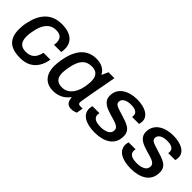

<svg xmlns="http://www.w3.org/2000/svg" viewBox="93 -1247 1968 1968"><g transform="rotate(45 1076.5 -263.0)"><path d="M250 12Q178 12 130 -9Q82 -30 58 -74.5Q34 -119 34 -187Q34 -215 37 -243Q40 -271 47 -298Q58 -351 79 -394.5Q100 -438 132 -470.5Q164 -503 208 -520.5Q252 -538 309 -538Q376 -538 420.5 -519Q465 -500 488 -465Q511 -430 511 -379Q511 -368 510 -355.5Q509 -343 506 -330H402Q403 -339 404 -347.5Q405 -356 405 -365Q405 -392 395.5 -412Q386 -432 365 -442.5Q344 -453 311 -453Q268 -453 236 -432.5Q204 -412 183 -372.5Q162 -333 151 -276Q147 -256 145 -241Q143 -226 142 -214Q141 -202 141 -192Q141 -151 153 -125Q165 -99 189 -86.5Q213 -74 248 -74Q288 -74 315.5 -89Q343 -104 359.5 -132Q376 -160 383 -196H483Q473 -133 444 -86Q415 -39 367 -13.5Q319 12 250 12Z M727 12Q675 12 636.5 -9.5Q598 -31 577 -73.5Q556 -116 556 -180Q556 -200 558.5 -222Q561 -244 565 -269Q581 -363 615 -422.5Q649 -482 698.5 -510Q748 -538 810 -538Q845 -538 873.5 -529.5Q902 -521 924 -504Q946 -487 959 -460H966L995 -526H1081L1058 -399Q1051 -362 1043.5 -322.5Q1036 -283 1029.5 -245.5Q1023 -208 1017.5 -177.5Q1012 -147 1009 -126.5Q1006 -106 1006 -101Q1006 -88 1014 -81.5Q1022 -75 1035 -75H1071L1059 -4Q1049 1 1031.5 6.5Q1014 12 990 12Q963 12 945 0.5Q927 -11 919 -33Q916 -42 913.5 -52.5Q911 -63 912 -75H905Q872 -31 826.5 -9.5Q781 12 727 12ZM770 -78Q796 -78 821 -88.5Q846 -99 867 -120.5Q888 -142 904 -175.5Q920 -209 929 -256Q932 -275 933.5 -289Q935 -303 936 -314Q937 -325 937 -334Q937 -371 926 -396.5Q915 -422 892 -435Q869 -448 833 -448Q790 -448 758.5 -430Q727 -412 706.5 -373Q686 -334 674 -271Q670 -250 668 -235Q666 -220 665 -208Q664 -196 664 -186Q664 -131 690 -104.5Q716 -78 770 -78Z M1332 12Q1280 12 1240 2.5Q1200 -7 1172.5 -24.5Q1145 -42 1131.5 -67Q1118 -92 1118 -122Q1118 -134 1120.5 -145Q1123 -156 1125 -164H1227Q1225 -158 1224 -151Q1223 -144 1223 -140Q1223 -115 1237.5 -99.5Q1252 -84 1277.5 -77.5Q1303 -71 1335 -71Q1359 -71 1381.5 -75.5Q1404 -80 1422 -89Q1440 -98 1450 -113Q1460 -128 1460 -150Q1460 -169 1448.5 -181.5Q1437 -194 1418 -202.5Q1399 -211 1374.5 -218Q1350 -225 1323 -233Q1296 -241 1269.5 -251Q1243 -261 1221.5 -275.5Q1200 -290 1187 -312.5Q1174 -335 1174 -367Q1174 -409 1191.5 -441Q1209 -473 1240 -494.5Q1271 -516 1312 -527Q1353 -538 1399 -538Q1443 -538 1479.5 -530Q1516 -522 1542.5 -506Q1569 -490 1583.5 -467.5Q1598 -445 1598 -416Q1598 -402 1595.5 -389.5Q1593 -377 1591 -373H1490Q1491 -379 1491.5 -384Q1492 -389 1492 -393Q1492 -415 1480.5 -428.5Q1469 -442 1448 -448.5Q1427 -455 1397 -455Q1370 -455 1349.5 -450.5Q1329 -446 1314 -437Q1299 -428 1291 -415Q1283 -402 1283 -386Q1283 -364 1301 -351.5Q1319 -339 1347 -331Q1375 -323 1408 -312Q1437 -303 1465.5 -293Q1494 -283 1518 -268.5Q1542 -254 1556 -230.5Q1570 -207 1570 -172Q1570 -123 1551.5 -88Q1533 -53 1500 -31Q1467 -9 1424 1.5Q1381 12 1332 12Z M1856 12Q1804 12 1764 2.5Q1724 -7 1696.5 -24.5Q1669 -42 1655.5 -67Q1642 -92 1642 -122Q1642 -134 1644.5 -145Q1647 -156 1649 -164H1751Q1749 -158 1748 -151Q1747 -144 1747 -140Q1747 -115 1761.5 -99.5Q1776 -84 1801.5 -77.5Q1827 -71 1859 -71Q1883 -71 1905.5 -75.5Q1928 -80 1946 -89Q1964 -98 1974 -113Q1984 -128 1984 -150Q1984 -169 1972.5 -181.5Q1961 -194 1942 -202.5Q1923 -211 1898.5 -218Q1874 -225 1847 -233Q1820 -241 1793.5 -251Q1767 -261 1745.5 -275.5Q1724 -290 1711 -312.5Q1698 -335 1698 -367Q1698 -409 1715.5 -441Q1733 -473 1764 -494.5Q1795 -516 1836 -527Q1877 -538 1923 -538Q1967 -538 2003.5 -530Q2040 -522 2066.5 -506Q2093 -490 2107.5 -467.5Q2122 -445 2122 -416Q2122 -402 2119.5 -389.5Q2117 -377 2115 -373H2014Q2015 -379 2015.5 -384Q2016 -389 2016 -393Q2016 -415 2004.5 -428.5Q1993 -442 1972 -448.5Q1951 -455 1921 -455Q1894 -455 1873.5 -450.5Q1853 -446 1838 -437Q1823 -428 1815 -415Q1807 -402 1807 -386Q1807 -364 1825 -351.5Q1843 -339 1871 -331Q1899 -323 1932 -312Q1961 -303 1989.5 -293Q2018 -283 2042 -268.5Q2066 -254 2080 -230.5Q2094 -207 2094 -172Q2094 -123 2075.5 -88Q2057 -53 2024 -31Q1991 -9 1948 1.5Q1905 12 1856 12Z"/></g></svg>

Font: Archivo SemiBold Medium
Style: Italic
Weight: 500
Italic angle: -10°
Version: Version 2.001